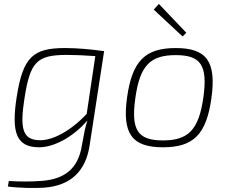

<svg xmlns="http://www.w3.org/2000/svg" viewBox="-20 -739 1170 979"><path d="M505 -479C440 -488 373 -494 311 -494C149 -494 97 -449 65 -244C37 -63 63 12 180 12C252 12 350 -37 426 -125C416 -99 408 -56 397 5C378 121 310 173 198 183C136 188 79 187 25 184L20 212C75 220 165 221 204 218C344 208 418 130 437 2L511 -479ZM186 -24C93 -24 81 -84 105 -239C134 -423 167 -459 321 -459C364 -459 406 -457 466 -453L422 -158C340 -71 250 -24 186 -24Z M790 -719 764 -690 911 -553 930 -572ZM876 -494C719 -494 654 -427 628 -243C602 -57 653 12 811 12C967 12 1032 -54 1058 -238C1084 -425 1034 -494 876 -494ZM876 -458C1003 -458 1040 -407 1017 -243C994 -77 940 -23 811 -23C683 -23 647 -75 670 -238C693 -406 747 -458 876 -458Z"/></svg>

Font: Exo 2 Extra Light
Style: Italic
Weight: 250
Italic angle: -8°
Designer: Natanael Gama
Version: Version 1.001;PS 001.001;hotconv 1.0.88;makeotf.lib2.5.64775